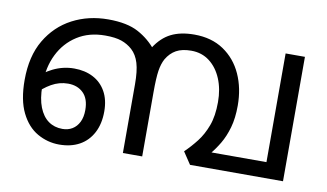

<svg xmlns="http://www.w3.org/2000/svg" viewBox="-63 -698 1433 842"><g transform="rotate(10 653.0 -277.0)"><path d="M358 -566Q442 -566 492 -539Q542 -512 576 -469L596 -428L608 -266V0H522V-306Q522 -365 511.5 -400Q501 -435 478 -456Q457 -475 429.5 -484.5Q402 -494 357 -494Q285 -494 232.5 -460.5Q180 -427 151.5 -369.5Q123 -312 123 -239V-228Q123 -172 138 -134Q153 -96 179.5 -77Q206 -58 242 -58Q267 -58 286 -69.5Q305 -81 316 -103Q327 -125 327 -157Q327 -207 301 -232.5Q275 -258 233 -258Q194 -258 159 -238Q124 -218 95 -186L80 -248Q109 -284 154 -306Q199 -328 248 -328Q296 -328 332.5 -309Q369 -290 389.5 -253.5Q410 -217 410 -165Q410 -110 389 -70Q368 -30 330 -9Q292 12 240 12Q188 12 142.5 -14Q97 -40 69.5 -96Q42 -152 42 -241Q42 -347 84.5 -419Q127 -491 198.5 -528.5Q270 -566 358 -566ZM1235 -554V0H821L785 -54Q813 -81 837.5 -112.5Q862 -144 878 -187Q894 -230 894 -292Q894 -350 875 -395.5Q856 -441 821.5 -467.5Q787 -494 740 -494Q699 -494 673 -479.5Q647 -465 630 -436Q618 -414 613 -382Q608 -350 608 -285V0H522V-258L571 -422L566 -477Q596 -524 638 -545Q680 -566 741 -566Q818 -566 872 -529.5Q926 -493 954 -431Q982 -369 982 -292Q982 -236 970 -194Q958 -152 939 -120Q920 -88 897 -61L877 -70H1149V-554Z"/></g></svg>

Font: umalayalam85
Style: Book
Weight: 400
Designer: Jelle Bosma - Monotype Design Team
Foundry: Monotype Imaging Inc.
Version: Version 2.003